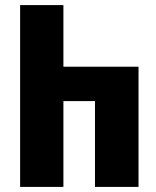

<svg xmlns="http://www.w3.org/2000/svg" viewBox="-20 -734 613 754"><path d="M59 0H229V-337H353V0H524V-472H229V-714H59Z"/></svg>

Font: Noto Sans Georgian ExtraCondensed Black
Style: Regular
Weight: 900
Width: 2
Designer: Monotype Design Team, Akaki Razmadze
Foundry: Google LLC
Version: Version 2.005